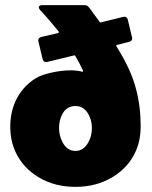

<svg xmlns="http://www.w3.org/2000/svg" viewBox="-20 -720 592 748"><path d="M528 -228Q528 -172 508 -129Q480 -67 417.5 -29.5Q355 8 274 8Q193 8 131 -29Q69 -66 40 -129Q20 -173 20 -227Q20 -280 40 -325Q66 -382 119 -415Q140 -428 180 -437Q220 -446 256 -446Q279 -446 299 -441Q302 -440 303 -441.5Q304 -443 303 -446Q292 -470 274 -501Q273 -503 271.5 -504Q270 -505 268 -504L165 -479L160 -478Q149 -478 146 -490L130 -557L129 -562Q129 -573 141 -576L206 -591Q211 -593 208 -598Q172 -643 136 -681Q131 -688 131 -691Q131 -695 134.5 -697.5Q138 -700 144 -700H309Q320 -700 327 -691L368 -635Q369 -633 370.5 -632.5Q372 -632 374 -633L459 -654L464 -655Q475 -655 478 -643L494 -576L495 -571Q495 -560 483 -557L436 -545Q430 -543 435 -537Q491 -448 510 -373Q528 -306 528 -228ZM338 -222Q338 -250 325 -274Q307 -307 274 -307Q239 -307 222 -274Q210 -250 210 -222Q210 -193 223 -167Q241 -132 274 -132Q306 -132 325 -167Q338 -191 338 -222Z"/></svg>

Font: Barlow Black
Style: Regular
Weight: 900
Designer: Jeremy Tribby
Foundry: Tribby Type
Version: Version 1.422